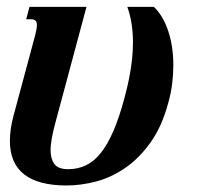

<svg xmlns="http://www.w3.org/2000/svg" viewBox="-20 -539 627 569"><path d="M84 -433.6Q86.4 -443.8 87.9 -451.4Q89.4 -459 89.4 -464.4Q89.4 -474.6 84.7 -478.3Q80.1 -481.9 71.3 -481.9H57.6L67.4 -518.6H236.3L143.6 -173.3Q137.7 -151.4 133.8 -130.9Q129.9 -110.4 129.9 -93.3Q129.9 -68.4 141.1 -53Q152.3 -37.6 182.1 -37.6Q210.9 -37.6 235.1 -49.3Q259.3 -61 279.3 -86.4Q299.3 -111.8 316.4 -151.6Q333.5 -191.4 348.6 -247.6Q352.5 -261.7 356.9 -280.5Q361.3 -299.3 365.2 -320.8Q369.1 -342.3 371.6 -366.2Q374 -390.1 374 -414.6Q374 -441.4 370.1 -467.5Q366.2 -493.7 357.4 -518.6H436Q462.9 -493.2 478.3 -447.8Q493.7 -402.3 493.7 -344.7Q493.7 -318.4 490.2 -291Q486.8 -263.7 479 -235.4Q460 -164.1 426 -116.7Q392.1 -69.3 350.6 -41Q309.1 -12.7 264.2 -1Q219.2 10.7 177.7 10.7Q9.3 10.7 9.3 -121.6Q9.3 -155.8 20 -195.8Z"/></svg>

Font: Arian AMU Serif
Style: Bold Italic
Weight: 700
Italic angle: -15°
Designer: Ruben Hakobyan (Tarumian)
Foundry: Ruben Hakobyan (Tarumian)
Version: Version 1.002